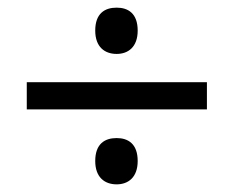

<svg xmlns="http://www.w3.org/2000/svg" viewBox="-20 -603 612 502"><path d="M285 -462C315 -462 340 -480 340 -523C340 -568 315 -583 285 -583C254 -583 229 -568 229 -523C229 -480 254 -462 285 -462ZM50 -317H521V-388H50ZM285 -121C315 -121 340 -139 340 -182C340 -227 315 -242 285 -242C254 -242 229 -227 229 -182C229 -139 254 -121 285 -121Z"/></svg>

Font: Noto Sans Nandinagari
Style: Regular
Weight: 400
Designer: Ek Type
Foundry: Ek Type
Version: Version 1.002